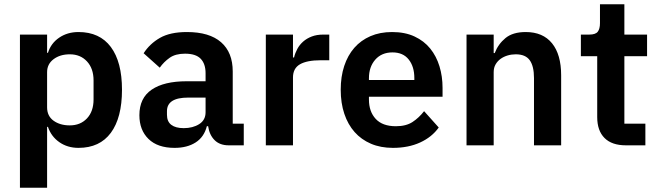

<svg xmlns="http://www.w3.org/2000/svg" viewBox="-20 -685 3107 905"><path d="M74 -522H202V-436H206Q220 -481 259 -507.5Q298 -534 350 -534Q450 -534 502.5 -463.5Q555 -393 555 -262Q555 -130 502.5 -59Q450 12 350 12Q298 12 259.5 -15Q221 -42 206 -87H202V200H74ZM309 -94Q359 -94 390 -127Q421 -160 421 -216V-306Q421 -362 390 -395.5Q359 -429 309 -429Q263 -429 232.5 -406Q202 -383 202 -345V-179Q202 -138 232.5 -116Q263 -94 309 -94Z M1058 0Q1016 0 991.5 -24.5Q967 -49 961 -90H955Q942 -39 902 -13.5Q862 12 803 12Q723 12 680 -30Q637 -72 637 -142Q637 -223 695 -262.5Q753 -302 860 -302H949V-340Q949 -384 926 -408Q903 -432 852 -432Q807 -432 779.5 -412.5Q752 -393 733 -366L657 -434Q686 -479 734 -506.5Q782 -534 861 -534Q967 -534 1022 -486Q1077 -438 1077 -348V-102H1129V0ZM846 -81Q889 -81 919 -100Q949 -119 949 -156V-225H867Q767 -225 767 -161V-144Q767 -112 787.5 -96.5Q808 -81 846 -81Z M1233 0V-522H1361V-414H1366Q1371 -435 1381.5 -454.5Q1392 -474 1409 -489Q1426 -504 1449.5 -513Q1473 -522 1504 -522H1532V-401H1492Q1427 -401 1394 -382Q1361 -363 1361 -320V0Z M1832 12Q1774 12 1728.5 -7.5Q1683 -27 1651.5 -62.5Q1620 -98 1603 -148.5Q1586 -199 1586 -262Q1586 -324 1602.5 -374Q1619 -424 1650 -459.5Q1681 -495 1726 -514.5Q1771 -534 1828 -534Q1889 -534 1934 -513Q1979 -492 2008 -456Q2037 -420 2051.5 -372.5Q2066 -325 2066 -271V-229H1719V-216Q1719 -159 1751 -124.5Q1783 -90 1846 -90Q1894 -90 1924.5 -110Q1955 -130 1979 -161L2048 -84Q2016 -39 1960.5 -13.5Q1905 12 1832 12ZM1830 -438Q1779 -438 1749 -404Q1719 -370 1719 -316V-308H1933V-317Q1933 -371 1906.5 -404.5Q1880 -438 1830 -438Z M2179 0V-522H2307V-435H2312Q2328 -477 2362.5 -505.5Q2397 -534 2458 -534Q2539 -534 2582 -481Q2625 -428 2625 -330V0H2497V-317Q2497 -373 2477 -401Q2457 -429 2411 -429Q2391 -429 2372.5 -423.5Q2354 -418 2339.5 -407.5Q2325 -397 2316 -381.5Q2307 -366 2307 -345V0Z M2930 0Q2864 0 2829.5 -34.5Q2795 -69 2795 -133V-420H2718V-522H2758Q2787 -522 2797.5 -535.5Q2808 -549 2808 -576V-665H2923V-522H3030V-420H2923V-102H3022V0Z"/></svg>

Font: IBM Plex Sans Arabic SemiBold
Style: Regular
Weight: 600
Designer: Mike Abbink, Paul van der Laan, Pieter van Rosmalen, Wael Morcos, Khajak Apelian
Foundry: Bold Monday
Version: Version 1.1